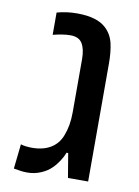

<svg xmlns="http://www.w3.org/2000/svg" viewBox="-76 -692 542 751"><g transform="rotate(10 194.5 -316.5)"><path d="M84.5 6.8Q72.3 6.8 59.1 5.1Q45.9 3.4 30.8 0.5L41.5 -97.7Q49.3 -94.7 61.8 -93.3Q74.2 -91.8 85.9 -91.8Q131.3 -91.8 161.4 -110.6Q191.4 -129.4 203.6 -163.6Q210.9 -182.1 215.1 -205.1Q219.2 -228 219.2 -255.9V-467.3Q219.2 -506.8 205.8 -529.1Q192.4 -551.3 158.7 -551.3Q143.1 -551.3 126.2 -548.6Q109.4 -545.9 89.4 -541V-629.4Q127.4 -640.1 169.4 -640.1Q210 -640.1 239 -631.3Q268.1 -622.6 286.1 -605Q310.5 -581.5 318.1 -547.4Q325.7 -513.2 325.7 -468.8V0H245.6L229.5 -96.2H223.1Q217.3 -80.6 205.8 -62.7Q194.3 -44.9 180.7 -31.7Q164.6 -15.1 138.9 -4.2Q113.3 6.8 84.5 6.8Z"/></g></svg>

Font: Open Sans
Style: Regular
Weight: 600
Width: 3
Foundry: Ascender Corporation
Version: Version 1.000